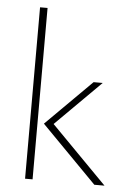

<svg xmlns="http://www.w3.org/2000/svg" viewBox="-50 -705 510 744"><g transform="rotate(5 205.0 -333.5)"><path d="M345.1 0 129.9 -218.8 307.6 -395.8H343.1L167.4 -220.8L384.7 0ZM75.7 0V-666.7H104.9V0Z"/></g></svg>

Font: Afacad Flux Thin
Style: Regular
Weight: 250
Designer: Kristian Moeller
Foundry: Dicotype
Version: Version 1.100